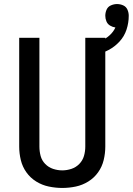

<svg xmlns="http://www.w3.org/2000/svg" viewBox="-20 -922 657 950"><path d="M288 8Q322 8 355 1Q388 -6 417 -24Q446 -42 465.5 -69.5Q485 -97 493 -130Q501 -163 501 -197V-735H402V-197Q402 -173 395.5 -150.5Q389 -128 372.5 -111Q356 -94 333.5 -86.5Q311 -79 288 -79Q265 -79 242.5 -86.5Q220 -94 203.5 -111Q187 -128 181 -150.5Q175 -173 175 -197V-735H75V-197Q75 -163 83 -130Q91 -97 110.5 -69.5Q130 -42 159 -24Q188 -6 221.5 1Q255 8 288 8ZM451 -648Q485 -658 516 -674Q547 -690 571 -716Q595 -742 606 -775.5Q617 -809 617 -844Q617 -860 610.5 -874.5Q604 -889 589.5 -895.5Q575 -902 559 -902Q544 -902 529 -895.5Q514 -889 507.5 -874.5Q501 -860 501 -844Q501 -830 506.5 -816.5Q512 -803 524.5 -795.5Q537 -788 551 -786Q541 -764 522 -747Q503 -730 480 -720Q457 -710 433 -704Z"/></svg>

Font: Iosevka Sparkle Medium
Style: Regular
Weight: 500
Designer: Belleve Invis
Foundry: Belleve Invis
Version: Version 4.5.0; ttfautohint (v1.8.3)